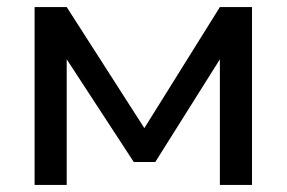

<svg xmlns="http://www.w3.org/2000/svg" viewBox="-20 -524 812 544"><path d="M78 0H169V-356L359 -65H420L603 -356V0H694V-504H603L389 -161L169 -504H78Z"/></svg>

Font: Hibana 45 SubMedium
Style: Regular
Weight: 500
Width: 6
Designer: pygmalion
Foundry: ybstudio
Version: Version 2021.007;FEAKit 1.0